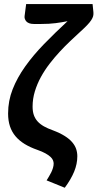

<svg xmlns="http://www.w3.org/2000/svg" viewBox="-20 -742 470 925"><path d="M430 -683.5Q431 -673.5 428.8 -664.5Q426.5 -655.5 419.5 -644.8Q412.5 -634 399.2 -620.2Q386 -606.5 364.5 -587Q343.5 -567.5 318.2 -543.8Q293 -520 267.8 -492.8Q242.5 -465.5 219 -435Q195.5 -404.5 177.2 -371.2Q159 -338 148 -302Q137 -266 137 -228.5Q137 -205 143 -187.8Q149 -170.5 161.2 -157Q173.5 -143.5 191.8 -133.2Q210 -123 234 -114.5Q268.5 -101.5 291.2 -87.2Q314 -73 327.5 -57.2Q341 -41.5 346.8 -24.5Q352.5 -7.5 352.5 10.5Q352.5 48 337.2 85Q322 122 292 162.5L204.5 127Q209.5 119 215.5 109Q221.5 99 226.8 88.5Q232 78 235.2 67Q238.5 56 238.5 46Q238.5 38.5 235.2 30.2Q232 22 223.2 13.8Q214.5 5.5 199.2 -3Q184 -11.5 160 -20Q125.5 -32 99.2 -48Q73 -64 55 -85.2Q37 -106.5 28 -133.5Q19 -160.5 19 -195Q19 -256.5 41 -312.2Q63 -368 101.5 -422Q140 -476 192.2 -529.8Q244.5 -583.5 305.5 -640Q279 -634.5 248.2 -630.5Q217.5 -626.5 178.5 -626.5H143Q129.5 -626.5 120.5 -630Q111.5 -633.5 106.5 -639.2Q101.5 -645 99.5 -651.8Q97.5 -658.5 98.5 -665L106 -722.5H426Z"/></svg>

Font: Lato 2
Style: Bold Italic
Weight: 700
Italic angle: -7°
Designer: Lukasz Dziedzic with Adam Twardoch and Botio Nikoltchev
Foundry: tyPoland Lukasz Dziedzic
Version: Version 2.015; 2015-08-06; http://www.latofonts.com/